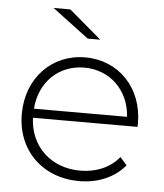

<svg xmlns="http://www.w3.org/2000/svg" viewBox="-52 -771 702 822"><g transform="rotate(5 298.5 -360.5)"><path d="M217 -725C217 -725 356 -607 356 -607C356 -607 302 -607 302 -607C302 -607 145 -725 145 -725C145 -725 217 -725 217 -725ZM548 -263C548 -259 547 -254 547 -249C547 -249 98 -249 98 -249C103 -125 194 -41 319 -41C385 -41 446 -65 486 -114C486 -114 515 -81 515 -81C469 -25 397 4 318 4C160 4 49 -106 49 -261C49 -416 156 -526 299 -526C442 -526 548 -418 548 -263ZM299 -482C188 -482 107 -402 99 -288C99 -288 499 -288 499 -288C492 -401 410 -482 299 -482Z"/></g></svg>

Font: TamingNoise
Style: Regular
Weight: 500
Designer: Julieta Ulanovsky
Foundry: Julieta Ulanovsky
Version: ""